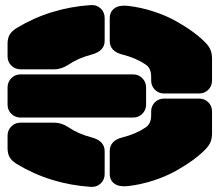

<svg xmlns="http://www.w3.org/2000/svg" viewBox="-20 -728 865 756"><path d="M340.8 -513.2Q287.1 -499 251 -474.1Q222.2 -455.1 193.8 -455.1H61Q39.6 -455.1 24.7 -469.7Q9.8 -484.4 9.8 -505.9V-555.2Q9.8 -577.6 18.1 -591.6Q26.4 -605.5 44.9 -617.2Q176.8 -697.3 337.9 -708Q360.8 -709.5 376.5 -694.6Q392.1 -679.7 392.1 -657.2V-566.9Q392.1 -526.9 340.8 -513.2ZM575.2 -411.1V-425.8Q575.2 -460 553.2 -474.1Q515.1 -500 461.9 -513.2Q412.1 -525.9 412.1 -566.9V-655.8Q412.1 -681.6 430.4 -695.1Q448.7 -708.5 482.9 -705.1Q534.2 -699.2 583.7 -683.1Q633.3 -667 672.1 -645.3Q710.9 -623.5 739.7 -602.3Q768.6 -581.1 789.1 -560.1Q803.2 -545.4 809.1 -531Q814.9 -516.6 814.9 -495.1V-411.1Q814.9 -389.6 800.3 -374.8Q785.6 -359.9 764.2 -359.9H626Q604.5 -359.9 589.8 -374.8Q575.2 -389.6 575.2 -411.1ZM9.8 -315.9V-383.8Q9.8 -405.3 24.7 -420.2Q39.6 -435.1 61 -435.1H503.9Q525.4 -435.1 540.3 -420.2Q555.2 -405.3 555.2 -383.8V-315.9Q555.2 -294.4 540.3 -279.8Q525.4 -265.1 503.9 -265.1H61Q39.6 -265.1 24.7 -279.8Q9.8 -294.4 9.8 -315.9ZM575.2 -273.9V-289.1Q575.2 -310.5 589.8 -325.2Q604.5 -339.8 626 -339.8H764.2Q785.6 -339.8 800.3 -325.2Q814.9 -310.5 814.9 -289.1V-205.1Q814.9 -183.6 809.1 -169.2Q803.2 -154.8 789.1 -140.1Q768.6 -119.1 739.7 -97.9Q710.9 -76.7 672.1 -54.9Q633.3 -33.2 583.7 -17.1Q534.2 -1 482.9 4.9Q448.7 8.3 430.4 -4.9Q412.1 -18.1 412.1 -43.9V-132.8Q412.1 -174.3 461.9 -187Q515.1 -200.2 553.2 -226.1Q575.2 -240.2 575.2 -273.9ZM340.8 -187Q392.1 -173.3 392.1 -132.8V-43Q392.1 -20.5 376.5 -5.6Q360.8 9.3 337.9 7.8Q176.8 -2.9 44.9 -83Q26.4 -94.7 18.1 -108.6Q9.8 -122.6 9.8 -145V-193.8Q9.8 -215.3 24.7 -230.2Q39.6 -245.1 61 -245.1H193.8Q222.2 -245.1 251 -226.1Q287.1 -201.2 340.8 -187Z"/></svg>

Font: Nastup Soft
Style: Regular
Weight: 400
Designer: Maksym Kobuzan
Foundry: Zakznak
Version: Version 1.020;hotconv 1.0.109;makeotfexe 2.5.65596